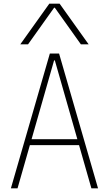

<svg xmlns="http://www.w3.org/2000/svg" viewBox="-20 -1020 590 1040"><path d="M39 0 250 -730H300L511 0H475L277 -693H273L75 0ZM130 -234V-266H420V-234ZM90 -780 247 -1000H303L460 -780H418L277 -978H273L132 -780Z"/></svg>

Font: M PLUS Code Latin SemiExpanded ExtraLight
Style: Regular
Weight: 250
Width: 6
Designer: Coji Morishita
Foundry: UNDERFOREST DESIGN
Version: Version 1.002; ttfautohint (v1.8.3)